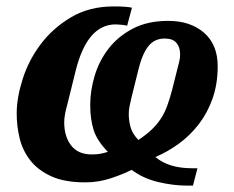

<svg xmlns="http://www.w3.org/2000/svg" viewBox="-20 -556 729 598"><path d="M581 22H559Q520 22 473 11Q426 0 390 -27Q367 -15 327.5 -1.5Q288 12 246 12Q181 12 139.5 -7Q98 -26 74 -57Q50 -88 41 -126Q32 -164 32 -203Q32 -251 50.5 -309.5Q69 -368 106.5 -418Q144 -468 201 -502Q258 -536 334 -536Q354 -536 368.5 -535Q383 -534 391 -532L376 -476Q368 -478 357.5 -479Q347 -480 340 -480Q252 -480 216 -337L189 -228Q185 -214 182.5 -200.5Q180 -187 180 -175Q180 -131 201.5 -103Q223 -75 266 -75Q281 -75 292 -77Q303 -79 316 -83Q282 -118 271.5 -151.5Q261 -185 261 -229Q261 -274 275 -320.5Q289 -367 318.5 -405Q348 -443 394 -467Q440 -491 504 -491Q573 -491 615.5 -454Q658 -417 658 -350Q658 -294 642 -249Q626 -204 599 -169Q572 -134 537 -108.5Q502 -83 464 -67Q505 -32 578 -32H595ZM389 -250Q386 -237 383.5 -225Q381 -213 381 -201Q381 -181 386.5 -160.5Q392 -140 411 -120Q435 -136 452 -152Q469 -168 481 -186.5Q493 -205 501 -227Q509 -249 516 -276L538 -363Q541 -375 541 -387Q541 -409 529.5 -422.5Q518 -436 493 -436Q461 -436 442 -412Q423 -388 411 -339Z"/></svg>

Font: IBM Plex Serif
Style: Bold Italic
Weight: 700
Italic angle: -14°
Designer: Mike Abbink, Paul van der Laan, Pieter van Rosmalen
Foundry: Bold Monday
Version: Version 3.001